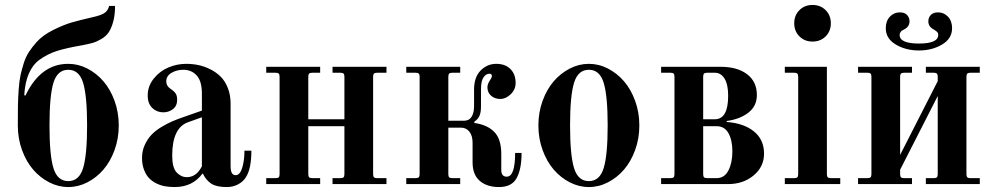

<svg xmlns="http://www.w3.org/2000/svg" viewBox="-20 -744 4020 776"><path d="M180 -237C180 -317 185.3 -374.5 196 -409.5C206.7 -444.5 226.7 -462 256 -462C285.3 -462 305.3 -444.3 316 -409C326.7 -373.7 332 -316.3 332 -237C332 -157.7 326.7 -100.3 316 -65C305.3 -29.7 285.3 -12 256 -12C226.7 -12 206.7 -29.5 196 -64.5C185.3 -99.5 180 -157 180 -237ZM52 -237C52 -201.7 57.7 -168.5 69 -137.5C80.3 -106.5 95.3 -80.2 114 -58.5C132.7 -36.8 154.3 -19.7 179 -7C203.7 5.7 229.3 12 256 12C282.7 12 308.3 5.7 333 -7C357.7 -19.7 379.3 -36.8 398 -58.5C416.7 -80.2 431.7 -106.5 443 -137.5C454.3 -168.5 460 -201.7 460 -237C460 -272.3 454.3 -305.5 443 -336.5C431.7 -367.5 416.7 -393.8 398 -415.5C379.3 -437.2 357.7 -454.3 333 -467C308.3 -479.7 282.7 -486 256 -486C181.3 -486 123.7 -443.3 83 -358L78 -359C82 -427 102.3 -474.7 139 -502C161 -518 184.7 -530 210 -538C235.3 -546 269.3 -553.7 312 -561C329.3 -564.3 343.3 -567.5 354 -570.5C364.7 -573.5 376.3 -578.7 389 -586C401.7 -593.3 411.7 -602.3 419 -613C426.3 -623.7 432.5 -638 437.5 -656C442.5 -674 445 -695.3 445 -720H421C418.3 -708 412.3 -698.7 403 -692C393.7 -685.3 376.7 -679.3 352 -674C317.3 -666 289.7 -659 269 -653C248.3 -647 223.8 -637 195.5 -623C167.2 -609 144.7 -592.7 128 -574C116 -560.7 105.7 -547.3 97 -534C88.3 -520.7 81.3 -505.5 76 -488.5C70.7 -471.5 66.3 -455.5 63 -440.5C59.7 -425.5 57.2 -406 55.5 -382C53.8 -358 52.8 -336.3 52.5 -317C52.2 -297.7 52 -271 52 -237Z M676 -115C676 -189.7 697.3 -234.7 740 -250L796 -270V-72C781.3 -42.7 761 -28 735 -28C719.7 -28 706 -34.3 694 -47C682 -59.7 676 -82.3 676 -115ZM554 -106C554 -88 556.7 -72 562 -58C567.3 -44 574.2 -32.7 582.5 -24C590.8 -15.3 600.8 -8.2 612.5 -2.5C624.2 3.2 636 7 648 9C660 11 672.7 12 686 12C734 12 771.3 -6 798 -42H800C809.3 -23.3 821 -9.7 835 -1C849 7.7 869.7 12 897 12C913.7 12 928.8 8.3 942.5 1C956.2 -6.3 966.7 -16 974 -28C988.7 -50.7 996 -86.3 996 -135H968C968 -109 965 -86 959 -66C953 -46 944 -36 932 -36C918.7 -36 912 -48 912 -72V-325C912 -348.3 908.3 -369.3 901 -388C893.7 -406.7 884 -422 872 -434C860 -446 846 -456 830 -464C814 -472 798 -477.7 782 -481C766 -484.3 749.3 -486 732 -486C708 -486 684.3 -481.2 661 -471.5C637.7 -461.8 617.8 -446.8 601.5 -426.5C585.2 -406.2 577 -383.3 577 -358C577 -336 583.2 -319.2 595.5 -307.5C607.8 -295.8 622.7 -290 640 -290C654.7 -290 667.7 -294.3 679 -303C690.3 -311.7 696 -324.3 696 -341C696 -352.3 693.7 -361.2 689 -367.5C684.3 -373.8 677.3 -380 668 -386C657.3 -393.3 652 -403 652 -415C652 -429.7 659 -441.2 673 -449.5C687 -457.8 703 -462 721 -462C743 -462 761 -454.3 775 -439C789 -423.7 796 -399 796 -365V-297L722 -271C704.7 -265 689.3 -259.2 676 -253.5C662.7 -247.8 648 -240.2 632 -230.5C616 -220.8 602.7 -210.3 592 -199C581.3 -187.7 572.3 -174 565 -158C557.7 -142 554 -124.7 554 -106Z M1056 0H1274V-24H1242C1236 -24 1231.8 -25.2 1229.5 -27.5C1227.2 -29.8 1226 -34 1226 -40V-234H1372V-40C1372 -34 1370.8 -29.8 1368.5 -27.5C1366.2 -25.2 1362 -24 1356 -24H1324V0H1542V-24H1504C1498 -24 1493.8 -25.2 1491.5 -27.5C1489.2 -29.8 1488 -34 1488 -40V-434C1488 -440 1489.2 -444.2 1491.5 -446.5C1493.8 -448.8 1498 -450 1504 -450H1542V-474H1324V-450H1356C1362 -450 1366.2 -448.8 1368.5 -446.5C1370.8 -444.2 1372 -440 1372 -434V-262H1226V-434C1226 -440 1227.2 -444.2 1229.5 -446.5C1231.8 -448.8 1236 -450 1242 -450H1274V-474H1056V-450H1094C1100 -450 1104.2 -448.8 1106.5 -446.5C1108.8 -444.2 1110 -440 1110 -434V-40C1110 -34 1108.8 -29.8 1106.5 -27.5C1104.2 -25.2 1100 -24 1094 -24H1056Z M1622 0H1840V-24H1808C1802 -24 1797.8 -25.2 1795.5 -27.5C1793.2 -29.8 1792 -34 1792 -40V-228H1844C1857.3 -228 1868.3 -222.7 1877 -212C1885.7 -201.3 1890 -186.3 1890 -167V-88C1890 -54.7 1899.7 -29.7 1919 -13C1938.3 3.7 1964.3 12 1997 12C2031 12 2054.7 0 2068 -24C2081.3 -48 2088 -82 2088 -126H2062C2062 -62 2050.7 -30 2028 -30C2013.3 -30 2006 -39 2006 -57V-122C2006 -162 1996.5 -191.7 1977.5 -211C1958.5 -230.3 1931.7 -242.3 1897 -247V-252C1907 -258.7 1914 -266.7 1918 -276C1922 -285.3 1924 -298 1924 -314V-383C1924 -405 1927.3 -421 1934 -431C1940.7 -441 1948.7 -446 1958 -446C1964.7 -446 1968 -443 1968 -437C1968 -432.3 1965.3 -426.3 1960 -419C1953.3 -409 1950 -399.7 1950 -391C1950 -377 1955 -365.7 1965 -357C1975 -348.3 1987.3 -344 2002 -344C2016.7 -344 2030.7 -350.3 2044 -363C2057.3 -375.7 2064 -391 2064 -409C2064 -432.3 2057 -451 2043 -465C2029 -479 2010 -486 1986 -486C1961.3 -486 1940.2 -477 1922.5 -459C1904.8 -441 1896 -415.3 1896 -382V-314C1896 -296.7 1892.7 -282.7 1886 -272C1879.3 -261.3 1869 -256 1855 -256H1792V-434C1792 -440 1793.2 -444.2 1795.5 -446.5C1797.8 -448.8 1802 -450 1808 -450H1840V-474H1622V-450H1660C1666 -450 1670.2 -448.8 1672.5 -446.5C1674.8 -444.2 1676 -440 1676 -434V-40C1676 -34 1674.8 -29.8 1672.5 -27.5C1670.2 -25.2 1666 -24 1660 -24H1622Z M2284 -237C2284 -316.3 2289.3 -373.7 2300 -409C2310.7 -444.3 2330.7 -462 2360 -462C2389.3 -462 2409.3 -444.3 2420 -409C2430.7 -373.7 2436 -316.3 2436 -237C2436 -157.7 2430.7 -100.3 2420 -65C2409.3 -29.7 2389.3 -12 2360 -12C2330.7 -12 2310.7 -29.7 2300 -65C2289.3 -100.3 2284 -157.7 2284 -237ZM2156 -237C2156 -201.7 2161.7 -168.5 2173 -137.5C2184.3 -106.5 2199.3 -80.2 2218 -58.5C2236.7 -36.8 2258.3 -19.7 2283 -7C2307.7 5.7 2333.3 12 2360 12C2386.7 12 2412.3 5.7 2437 -7C2461.7 -19.7 2483.3 -36.8 2502 -58.5C2520.7 -80.2 2535.7 -106.5 2547 -137.5C2558.3 -168.5 2564 -201.7 2564 -237C2564 -272.3 2558.3 -305.5 2547 -336.5C2535.7 -367.5 2520.7 -393.8 2502 -415.5C2483.3 -437.2 2461.7 -454.3 2437 -467C2412.3 -479.7 2386.7 -486 2360 -486C2333.3 -486 2307.7 -479.7 2283 -467C2258.3 -454.3 2236.7 -437.2 2218 -415.5C2199.3 -393.8 2184.3 -367.5 2173 -336.5C2161.7 -305.5 2156 -272.3 2156 -237Z M2822 -40V-234H2876C2897.3 -234 2913.3 -224.7 2924 -206C2934.7 -187.3 2940 -162.7 2940 -132C2940 -101.3 2934.7 -75.7 2924 -55C2913.3 -34.3 2897.3 -24 2876 -24H2838C2832 -24 2827.8 -25.2 2825.5 -27.5C2823.2 -29.8 2822 -34 2822 -40ZM2822 -262V-434C2822 -440 2823.2 -444.2 2825.5 -446.5C2827.8 -448.8 2832 -450 2838 -450H2869C2885.7 -450 2898.8 -442 2908.5 -426C2918.2 -410 2923 -387 2923 -357C2923 -293.7 2905 -262 2869 -262ZM2652 0H2923C2963.7 0 2998 -11.7 3026 -35C3054 -58.3 3068 -87.7 3068 -123C3068 -161 3054.3 -191 3027 -213C2999.7 -235 2963 -247.7 2917 -251V-255C2952.3 -259.7 2981.5 -270.8 3004.5 -288.5C3027.5 -306.2 3039 -330 3039 -360C3039 -396 3025.8 -424 2999.5 -444C2973.2 -464 2937.7 -474 2893 -474H2652V-450H2690C2696 -450 2700.2 -448.8 2702.5 -446.5C2704.8 -444.2 2706 -440 2706 -434V-40C2706 -34 2704.8 -29.8 2702.5 -27.5C2700.2 -25.2 2696 -24 2690 -24H2652Z M3190 -650C3190 -628.7 3197 -611 3211 -597C3225 -583 3242.7 -576 3264 -576C3285.3 -576 3303 -583 3317 -597C3331 -611 3338 -628.7 3338 -650C3338 -671.3 3331 -689 3317 -703C3303 -717 3285.3 -724 3264 -724C3242.7 -724 3225 -717 3211 -703C3197 -689 3190 -671.3 3190 -650ZM3152 0H3376V-24H3338C3332 -24 3327.8 -25.2 3325.5 -27.5C3323.2 -29.8 3322 -34 3322 -40V-474H3152V-450H3190C3196 -450 3200.2 -448.8 3202.5 -446.5C3204.8 -444.2 3206 -440 3206 -434V-40C3206 -34 3204.8 -29.8 3202.5 -27.5C3200.2 -25.2 3196 -24 3190 -24H3152Z M3448 0H3666V-24H3634C3628 -24 3623.8 -25.2 3621.5 -27.5C3619.2 -29.8 3618 -34 3618 -40V-58L3770 -356V-40C3770 -34 3768.8 -29.8 3766.5 -27.5C3764.2 -25.2 3760 -24 3754 -24H3722V0H3940V-24H3902C3896 -24 3891.8 -25.2 3889.5 -27.5C3887.2 -29.8 3886 -34 3886 -40V-434C3886 -440 3887.2 -444.2 3889.5 -446.5C3891.8 -448.8 3896 -450 3902 -450H3940V-474H3722V-450H3754C3760 -450 3764.2 -448.8 3766.5 -446.5C3768.8 -444.2 3770 -440 3770 -434V-416L3618 -118V-434C3618 -440 3619.2 -444.2 3621.5 -446.5C3623.8 -448.8 3628 -450 3634 -450H3666V-474H3448V-450H3486C3492 -450 3496.2 -448.8 3498.5 -446.5C3500.8 -444.2 3502 -440 3502 -434V-40C3502 -34 3500.8 -29.8 3498.5 -27.5C3496.2 -25.2 3492 -24 3486 -24H3448ZM3560 -630C3560 -602 3573.5 -580 3600.5 -564C3627.5 -548 3658.7 -540 3694 -540C3729.3 -540 3760.5 -548 3787.5 -564C3814.5 -580 3828 -602 3828 -630C3828 -649.3 3822.5 -664.8 3811.5 -676.5C3800.5 -688.2 3787 -694 3771 -694C3758.3 -694 3748.7 -690.5 3742 -683.5C3735.3 -676.5 3732 -668 3732 -658C3732 -644 3738.7 -633.3 3752 -626C3758.7 -622 3763.7 -618.5 3767 -615.5C3770.3 -612.5 3772 -608.3 3772 -603C3772 -579.7 3746 -568 3694 -568C3642 -568 3616 -579.7 3616 -603C3616 -606.3 3617 -609.7 3619 -613C3621 -616.3 3623 -618.7 3625 -620L3636 -626C3649.3 -633.3 3656 -644 3656 -658C3656 -668 3652.7 -676.5 3646 -683.5C3639.3 -690.5 3629.7 -694 3617 -694C3601 -694 3587.5 -688.2 3576.5 -676.5C3565.5 -664.8 3560 -649.3 3560 -630Z"/></svg>

Font: Km Standard TT
Style: Bold
Weight: 700
Designer: Alexey Kryukov <alexios@thessalonica.org.ru>
Version: Version 2.0.2